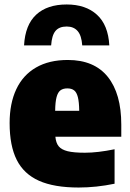

<svg xmlns="http://www.w3.org/2000/svg" viewBox="-20 -827 580 858"><path d="M522 -216H227.5Q230 -188 242.5 -173Q255 -158 282.5 -151.2Q310 -144.5 359.5 -144.5Q416 -144.5 492 -160V-6Q410 11 331.5 11Q222 11 154.2 -19.2Q86.5 -49.5 54.8 -112.5Q23 -175.5 23 -277Q23 -365 52.8 -428.2Q82.5 -491.5 140.8 -525.2Q199 -559 283 -559Q401 -559 461.5 -483.8Q522 -408.5 522 -270ZM226.5 -332H334Q333.5 -371 328 -392.8Q322.5 -414.5 311.2 -423.2Q300 -432 281 -432Q261.5 -432 250 -423.2Q238.5 -414.5 232.8 -393Q227 -371.5 226.5 -332ZM278 -807Q363 -807 413.2 -761.2Q463.5 -715.5 468.5 -624H347.5Q344.5 -668 327 -688.2Q309.5 -708.5 278 -708.5Q244.5 -708.5 228 -688.8Q211.5 -669 208.5 -624H87.5Q92.5 -716 141.8 -761.5Q191 -807 278 -807Z"/></svg>

Font: Encode Sans SemiCondensed Black
Style: Regular
Weight: 900
Width: 4
Designer: Multiple Designers
Foundry: Impallari Type
Version: Version 2.000